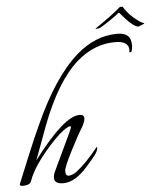

<svg xmlns="http://www.w3.org/2000/svg" viewBox="-58 -775 699 827"><g transform="rotate(-5 292.0 -361.5)"><path d="M277 -281Q297 -281 297 -265Q297 -252 284 -228Q262 -193 228.5 -127Q195 -61 195 -45.5Q195 -30 201 -26.5Q207 -23 215 -25Q232 -29 243 -38Q285 -70 340 -138L341 -133Q340 -119 326.5 -101.5Q313 -84 288 -56Q234 6 183 6Q144 6 144 -20Q144 -30 147.5 -39.5Q151 -49 193.5 -137.5Q236 -226 236 -231Q236 -236 232 -236Q221 -236 186 -207Q141 -165 100.5 -112.5Q60 -60 43 -12Q39 -1 17 1.5Q-5 4 -5 -4Q-5 -6 -0.5 -16.5Q4 -27 39.5 -114Q75 -201 99 -252Q189 -452 291 -542Q374 -615 469 -615Q524 -615 528 -572Q529 -567 529 -558Q529 -549 525 -535Q524 -531 520 -531H515Q514 -531 515 -534Q516 -537 516 -541Q516 -580 457 -580Q367 -580 291 -514Q199 -433 128 -245Q118 -218 100 -169Q82 -120 75 -102Q210 -281 277 -281ZM564 -638Q541 -638 487 -703Q487 -706 481 -703Q470 -693 438 -671.5Q406 -650 396.5 -646.5Q387 -643 378 -645Q451 -694 491 -729H503Q527 -689 571 -659Q584 -651 589 -651V-648Z"/></g></svg>

Font: Italianno
Style: Regular
Weight: 400
Designer: Robert E. Leuschke
Foundry: Robert E. Leuschke
Version: Version 1.003